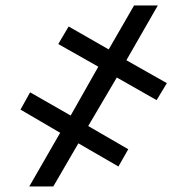

<svg xmlns="http://www.w3.org/2000/svg" viewBox="-20 -675 677 695"><path d="M402.8 -394.5 299.3 -218.8 444.3 -134.8 408.7 -72.3 263.7 -156.2 172.9 0H85.9L197.8 -194.3L54.2 -278.3L88.9 -340.8L235.8 -256.8L335.9 -433.6L190.9 -515.6L228.5 -579.1L373.5 -496.1L465.3 -655.3H551.3L437.5 -457L584 -374L546.9 -312.5Z"/></svg>

Font: Inter Cardless Display
Style: Bold
Weight: 700
Designer: Rasmus Andersson
Foundry: rsms
Version: Version 4.001;git-9221beed3